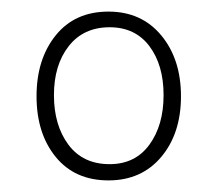

<svg xmlns="http://www.w3.org/2000/svg" viewBox="-20 -745 374 331"><path d="M167 -434Q109 -434 76 -474.5Q43 -515 43 -579Q43 -643 76 -684Q109 -725 167 -725Q224 -725 258 -684Q292 -643 292 -579Q292 -515 258 -474.5Q224 -434 167 -434ZM169 -462Q213 -462 237.5 -495.5Q262 -529 262 -581Q262 -633 237.5 -665.5Q213 -698 169 -698Q124 -698 98.5 -665.5Q73 -633 73 -581Q73 -529 98 -495.5Q123 -462 169 -462Z"/></svg>

Font: Noto Serif Ethiopic Condensed ExtraLight
Style: Regular
Weight: 200
Width: 3
Designer: Monotype Design Team
Foundry: Monotype Imaging Inc.
Version: Version 2.102; ttfautohint (v1.8.4.7-5d5b)